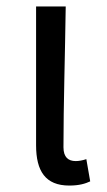

<svg xmlns="http://www.w3.org/2000/svg" viewBox="-20 -563 332 596"><path d="M195 13C226 13 245 7 260 0L248 -69C236 -65 225 -63 215 -63C192 -63 177 -75 177 -106C177 -237 182 -396 184 -543H92V-112C92 -32 121 13 195 13Z"/></svg>

Font: ChiuKong Gothic CL
Style: Regular
Weight: 400
Designer: Ryoko NISHIZUKA 西塚涼子 (kana, bopomofo & ideographs); Paul D. Hunt (Latin, Greek & Cyrillic); Sandoll Communications 산돌커뮤니
Foundry: Adobe
Version: Version 1.300